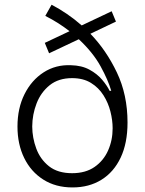

<svg xmlns="http://www.w3.org/2000/svg" viewBox="-20 -793 622 824"><path d="M477.6 -700.3 367.9 -648.1Q435.7 -578.1 481.5 -482.2Q527.3 -386.4 527.3 -267Q527.3 -179 497.9 -116.7Q468.4 -54.3 415.3 -21.5Q362.2 11.4 291.2 11.4Q218.8 11.4 165.7 -22.4Q112.6 -56.1 83.8 -115.1Q55 -174 55 -250Q55 -328.5 85.2 -388.8Q115.4 -449.2 167.4 -482.6Q219.5 -516 284.4 -513.1Q331 -512.1 363.8 -494.1Q396.7 -476.2 418 -451.2Q439.3 -426.1 450.3 -403.4H457.4Q444.2 -448.9 411.8 -508.2Q379.3 -567.5 318.2 -624.6L190.7 -564.3L172.2 -609L278.4 -659.1Q255.7 -676.8 229.8 -693.4Q203.8 -709.9 174.4 -724.8L201.3 -772.7Q234 -755.7 266.7 -733.5Q299.4 -711.3 330.6 -683.9L459.2 -744.7ZM289.4 -49.7Q347.3 -49.7 385.8 -76.5Q424.4 -103.3 443.9 -147.2Q463.4 -191.1 463.4 -242.5Q463.4 -276.6 454 -314.1Q444.6 -351.6 424 -384.2Q403.4 -416.9 370.2 -437.3Q337 -457.7 289.4 -457.7Q231.2 -457.7 193.4 -427.4Q155.5 -397 137.1 -349.4Q118.6 -301.8 118.3 -250Q118.6 -201.3 135.7 -155.4Q152.7 -109.4 190.3 -79.5Q228 -49.7 289.4 -49.7Z"/></svg>

Font: Inter UI Light
Style: Regular
Weight: 300
Designer: Rasmus Andersson
Foundry: rsms
Version: 3.2;8d6f07862